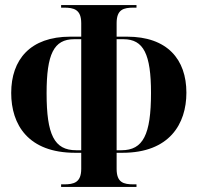

<svg xmlns="http://www.w3.org/2000/svg" viewBox="-20 -734 775 754"><path d="M220 0H516V-10H505C465 -10 438 -17 438 -71V-134H461C645 -134 712 -247 712 -370C712 -501 637 -590 479 -590H438V-643C438 -697 465 -704 505 -704H516V-714H220V-704H231C270 -704 299 -697 299 -643V-590H256C99 -590 24 -500 24 -369C24 -244 91 -134 275 -134H299V-71C299 -17 270 -10 231 -10H220ZM279 -144C193 -144 163 -205 163 -368C163 -521 191 -580 271 -580H299V-144ZM438 -144V-580H465C544 -580 573 -521 573 -369C573 -205 542 -144 457 -144Z"/></svg>

Font: Noto Serif Display Condensed Extra
Style: Regular
Weight: 800
Width: 3
Designer: Monotype Design Team
Foundry: Monotype Imaging Inc.
Version: Version 1.900